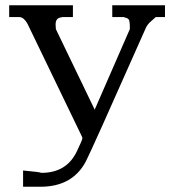

<svg xmlns="http://www.w3.org/2000/svg" viewBox="-20 -522 670 732"><path d="M192 -429Q192 -455 216 -456V-457H258V-502H15V-457H55Q72 -455 85 -431L293 0Q294 2 294 6Q294 11 273 55Q234 137 138 137Q133 134 68 128V190H134Q256 190 307 94Q327 56 534 -411Q541 -429 557 -442Q572 -455 574 -457H609V-502H408V-457H453V-456Q471 -453 473 -443Q475 -432 475 -423V-411L341 -104L193 -411Q192 -423 192 -429Z"/></svg>

Font: Sawarabi Mincho
Style: Regular
Weight: 400
Version: Version 1.082; ttfautohint (v1.8.4.7-5d5b)